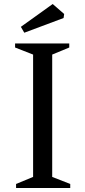

<svg xmlns="http://www.w3.org/2000/svg" viewBox="-20 -937 425 957"><path d="M240.2 -665V-55.2L330.1 -20V0H60.1V-20L145 -55.2V-665L55.2 -700.2V-720.2H325.2V-700.2ZM242.7 -917 299.8 -867.2 296.9 -847.2 101.1 -773.9 84 -803.2Z"/></svg>

Font: Amethysta
Style: Regular
Weight: 400
Designer: Konstantin Vinogradov, Alexei Vanyashin
Foundry: Cyreal (www.cyreal.org)
Version: Version 1.002